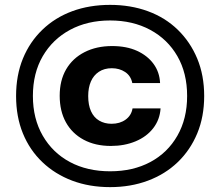

<svg xmlns="http://www.w3.org/2000/svg" viewBox="-20 -758 903 788"><path d="M435 -159Q371 -159 323.5 -184.5Q276 -210 250.5 -256Q225 -302 225 -365Q225 -428 251.5 -473.5Q278 -519 327 -544Q376 -569 440 -569Q499 -569 542 -549.5Q585 -530 610 -496Q635 -462 637 -417H523Q517 -447 493.5 -462.5Q470 -478 439 -478Q408 -478 386 -463.5Q364 -449 353 -423.5Q342 -398 342 -364Q342 -327 353.5 -301.5Q365 -276 387 -263Q409 -250 438 -250Q472 -250 495.5 -267Q519 -284 524 -313H639Q636 -267 609 -232Q582 -197 536.5 -178Q491 -159 435 -159ZM432 10Q347 10 276.5 -16.5Q206 -43 154 -92.5Q102 -142 74 -210.5Q46 -279 46 -364Q46 -449 74 -517.5Q102 -586 154 -636Q206 -686 276.5 -712Q347 -738 432 -738Q516 -738 587 -712Q658 -686 709.5 -636Q761 -586 789.5 -517.5Q818 -449 818 -364Q818 -279 789.5 -210.5Q761 -142 709.5 -92.5Q658 -43 587 -16.5Q516 10 432 10ZM432 -55Q526 -55 597 -93Q668 -131 708 -201Q748 -271 748 -364Q748 -458 708 -527.5Q668 -597 596.5 -635.5Q525 -674 432 -674Q339 -674 267.5 -635.5Q196 -597 155.5 -527.5Q115 -458 115 -364Q115 -271 155.5 -201Q196 -131 267 -93Q338 -55 432 -55Z"/></svg>

Font: Mona Sans SemiExpanded
Style: Bold
Weight: 700
Width: 6
Designer: Deni Anggara
Foundry: GitHub
Version: Version 2.000